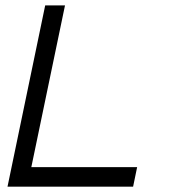

<svg xmlns="http://www.w3.org/2000/svg" viewBox="-20 -704 640 724"><path d="M481.9 0H8.3L150.4 -683.6H225.1L98.1 -73.7H497.1Z"/></svg>

Font: Anka/Coder
Style: Italic
Weight: 400
Italic angle: -12°
Monospace: yes
Version: Version 001.100